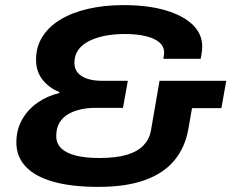

<svg xmlns="http://www.w3.org/2000/svg" viewBox="-20 -719 905 751"><path d="M365 12Q259 12 187.5 -8.5Q116 -29 80 -68Q44 -107 44 -161Q44 -212 66.5 -251.5Q89 -291 127 -317.5Q165 -344 212 -355V-359Q172 -375 146.5 -407Q121 -439 121 -486Q121 -536 146 -575.5Q171 -615 216.5 -642.5Q262 -670 325 -684.5Q388 -699 463 -699Q559 -699 628 -678.5Q697 -658 734 -622Q771 -586 771 -537Q771 -531 770 -520.5Q769 -510 765 -489H619Q621 -500 621.5 -505.5Q622 -511 622 -513Q622 -537 603.5 -553Q585 -569 550.5 -577.5Q516 -586 468 -586Q424 -586 388 -578.5Q352 -571 325.5 -557Q299 -543 285 -522Q271 -501 271 -474Q271 -449 285 -433.5Q299 -418 323 -410.5Q347 -403 377 -403H480L461 -297H349Q322 -297 295.5 -291Q269 -285 247.5 -273Q226 -261 213 -239.5Q200 -218 200 -187Q200 -158 219.5 -139Q239 -120 276.5 -110.5Q314 -101 368 -101Q434 -101 476 -113.5Q518 -126 541 -150Q564 -174 570 -206L604 -403H865L846 -296H731L716 -210Q703 -141 661.5 -91Q620 -41 546.5 -14.5Q473 12 365 12Z"/></svg>

Font: Archivo SemiExpanded
Style: Bold Italic
Weight: 700
Width: 6
Italic angle: -10°
Designer: Hector Gatti
Foundry: Omnibus-Type
Version: Version 2.001